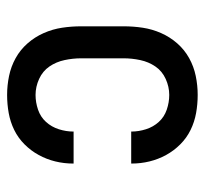

<svg xmlns="http://www.w3.org/2000/svg" viewBox="-38 -530 576 540"><g transform="rotate(-90 250.0 -260.0)"><path d="M253 8Q227 8 202 3.5Q177 -1 154.5 -12Q132 -23 114 -41Q96 -59 84 -81Q72 -103 66 -127.5Q60 -152 60 -178V-179H150V-178Q150 -158 156.5 -137.5Q163 -117 177 -101.5Q191 -86 211.5 -79Q232 -72 253 -72Q276 -72 298 -82Q320 -92 333 -111Q346 -130 351 -153.5Q356 -177 356 -200V-320Q356 -343 351 -366.5Q346 -390 333 -409Q320 -428 298 -438Q276 -448 253 -448Q232 -448 211.5 -441Q191 -434 177 -418.5Q163 -403 156.5 -382.5Q150 -362 150 -342V-341H60V-342Q60 -368 66 -392.5Q72 -417 84 -439Q96 -461 114 -479Q132 -497 154.5 -508Q177 -519 202 -523.5Q227 -528 253 -528Q280 -528 306.5 -522.5Q333 -517 356.5 -504Q380 -491 398 -470.5Q416 -450 427 -425Q438 -400 442 -373.5Q446 -347 446 -320V-200Q446 -173 442 -146.5Q438 -120 427 -95Q416 -70 398 -49.5Q380 -29 356.5 -16Q333 -3 306.5 2.5Q280 8 253 8Z"/></g></svg>

Font: Iosevka Curly Medium
Style: Regular
Weight: 500
Monospace: yes
Designer: Belleve Invis
Foundry: Belleve Invis
Version: Version 22.1.2; ttfautohint (v1.8.4)